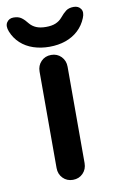

<svg xmlns="http://www.w3.org/2000/svg" viewBox="-128 -764 493 810"><g transform="rotate(-10 118.5 -359.0)"><path d="M178 -61Q178 -35 161 -17.5Q144 0 118 0Q92 0 75 -17.5Q58 -35 58 -61V-474Q58 -500 75 -517.5Q92 -535 118 -535Q144 -535 161 -517.5Q178 -500 178 -474ZM118 -570Q81 -570 49.5 -580.5Q18 -591 -5 -612Q-28 -633 -40 -663Q-50 -688 -40 -703Q-30 -718 -11 -718Q10 -718 23 -708.5Q36 -699 49 -682Q60 -669 76.5 -662Q93 -655 118 -655Q143 -655 159.5 -662Q176 -669 187 -682Q201 -699 213.5 -708.5Q226 -718 247 -718Q267 -718 277 -703.5Q287 -689 277 -665Q265 -635 242 -613.5Q219 -592 187.5 -581Q156 -570 118 -570Z"/></g></svg>

Font: zvoove
Style: Bold
Weight: 700
Designer: Vernon Adams (Nunito) & Andrew Paglinawan (Quicksand)
Foundry: zvoove
Version: Version 3.006